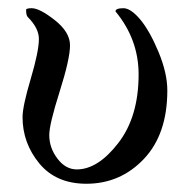

<svg xmlns="http://www.w3.org/2000/svg" viewBox="-20 -442 469 470"><path d="M151.4 -331.1Q151.4 -297.9 126 -217.8Q100.6 -137.7 100.6 -111.3Q100.6 -80.1 120.6 -53.7Q140.6 -27.3 168 -27.3Q219.7 -27.3 269.5 -91.8Q319.3 -156.2 319.3 -259.8Q319.3 -345.7 262.7 -414.1Q262.7 -421.9 282.2 -421.9Q299.8 -421.9 323.2 -394.5Q346.7 -366.2 368.2 -314.5Q389.6 -262.7 389.6 -220.7Q389.6 -113.3 332 -52.7Q274.4 7.8 191.4 7.8Q117.2 7.8 76.2 -42Q35.2 -91.8 35.2 -155.3Q35.2 -181.6 55.2 -249Q75.2 -316.4 75.2 -346.7Q75.2 -373 47.9 -400.4Q43.9 -404.3 43.9 -418Q43.9 -421.9 57.6 -421.9Q77.1 -421.9 114.3 -392.6Q151.4 -363.3 151.4 -331.1Z"/></svg>

Font: Crimson Text
Style: Regular
Weight: 400
Version: Version 0.13